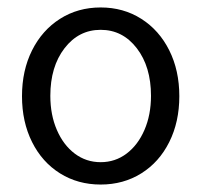

<svg xmlns="http://www.w3.org/2000/svg" viewBox="-20 -487 540 515"><path d="M39 -229Q39 -298 66 -352Q93 -406 141 -436.5Q189 -467 250 -467Q311 -467 359 -436.5Q407 -406 434 -352Q461 -298 461 -229Q461 -160 434 -106Q407 -52 359 -22Q311 8 250 8Q189 8 141 -22Q93 -52 66 -106Q39 -160 39 -229ZM385 -230Q385 -308 347 -357.5Q309 -407 250 -407Q191 -407 153 -357.5Q115 -308 115 -230Q115 -179 132.5 -138.5Q150 -98 180.5 -75Q211 -52 250 -52Q289 -52 319.5 -75Q350 -98 367.5 -138.5Q385 -179 385 -230Z"/></svg>

Font: Vazir Code FD
Style: Code-FD
Weight: 400
Foundry: DejaVu fonts team - Redesigned by Saber Rastikerdar
Version: Version 1.1.2